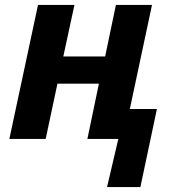

<svg xmlns="http://www.w3.org/2000/svg" viewBox="-20 -566 700 782"><path d="M416 195.8 461.9 0H335.9L382.8 -225.1H213.9L166 0H18.1L134.8 -545.9H283.2L237.8 -335.9H408.2L452.1 -545.9H599.1L508.8 -122.1H619.1L551.8 195.8Z"/></svg>

Font: Open Sans
Style: Bold Italic
Weight: 700
Italic angle: -12°
Designer: Monotype Design Team
Foundry: Monotype Imaging Inc.
Version: Version 3.003; ttfautohint (v1.8.4)